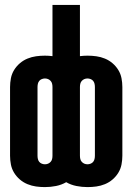

<svg xmlns="http://www.w3.org/2000/svg" viewBox="-20 -755 540 783"><path d="M163 8Q145 8 127 5.5Q109 3 92 -4Q75 -11 61 -23Q47 -35 37.5 -50.5Q28 -66 24.5 -84Q21 -102 21 -120V-400Q21 -418 24.5 -436Q28 -454 37.5 -469.5Q47 -485 61 -497Q75 -509 92 -516Q109 -523 127 -525.5Q145 -528 163 -528Q171 -528 178.5 -527.5Q186 -527 194 -526V-735H306V-526Q314 -527 321.5 -527.5Q329 -528 337 -528Q355 -528 373 -525.5Q391 -523 408 -516Q425 -509 439 -497Q453 -485 462.5 -469.5Q472 -454 475.5 -436Q479 -418 479 -400V-120Q479 -102 475.5 -84Q472 -66 462.5 -50.5Q453 -35 439 -23Q425 -11 408 -4Q391 3 373 5.5Q355 8 337 8Q314 8 291.5 3.5Q269 -1 250 -12Q231 -1 208.5 3.5Q186 8 163 8ZM163 -85Q170 -85 176 -87.5Q182 -90 186.5 -95Q191 -100 192.5 -106.5Q194 -113 194 -120V-400Q194 -407 192.5 -413.5Q191 -420 186.5 -425Q182 -430 176 -432.5Q170 -435 163 -435Q157 -435 150.5 -432.5Q144 -430 140 -425Q136 -420 134.5 -413.5Q133 -407 133 -400V-120Q133 -113 134.5 -106.5Q136 -100 140 -95Q144 -90 150.5 -87.5Q157 -85 163 -85ZM337 -85Q343 -85 349.5 -87.5Q356 -90 360 -95Q364 -100 365.5 -106.5Q367 -113 367 -120V-400Q367 -407 365.5 -413.5Q364 -420 360 -425Q356 -430 349.5 -432.5Q343 -435 337 -435Q330 -435 324 -432.5Q318 -430 313.5 -425Q309 -420 307.5 -413.5Q306 -407 306 -400V-120Q306 -113 307.5 -106.5Q309 -100 313.5 -95Q318 -90 324 -87.5Q330 -85 337 -85Z"/></svg>

Font: Iosevka SS04 Heavy
Style: Regular
Weight: 900
Monospace: yes
Designer: Belleve Invis
Foundry: Belleve Invis
Version: Version 19.0.0; ttfautohint (v1.8.4)